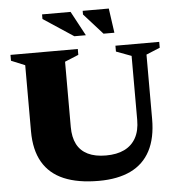

<svg xmlns="http://www.w3.org/2000/svg" viewBox="-59 -926 923 996"><g transform="rotate(-5 403.0 -428.0)"><path d="M641 -283V-616L562 -645.5V-676H790V-645.5L718.5 -616V-280.5Q718.5 -181.5 684 -115.8Q649.5 -50 582 -17.5Q514.5 15 415.5 15Q307 15 234 -16Q161 -47 124 -110.8Q87 -174.5 87 -272V-616L15.5 -645.5V-676H366V-645.5L294.5 -616V-276.5Q294.5 -222.5 313.2 -186.2Q332 -150 369.8 -131.5Q407.5 -113 464 -113Q520.5 -113 559.8 -132Q599 -151 620 -188.8Q641 -226.5 641 -283ZM414 -743.5H354L197 -847V-871H345.5ZM562.5 -743.5H506L408.5 -852V-871H544.5Z"/></g></svg>

Font: Newsreader 16pt 16pt ExtraBold
Style: Regular
Weight: 800
Version: Version 1.003